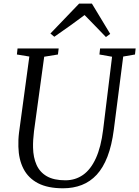

<svg xmlns="http://www.w3.org/2000/svg" viewBox="-20 -1004 750 1034"><path d="M643.5 -699.5 593 -306Q582 -221 558.8 -160.8Q535.5 -100.5 500.8 -63Q466 -25.5 420.5 -7.8Q375 10 319.5 10Q237.5 10 185 -17.2Q132.5 -44.5 106.5 -95Q80.5 -145.5 79 -214Q78.5 -232 79.2 -251Q80 -270 82.5 -290L138 -699.5L71 -710.5L74.5 -743H296L292 -710.5L218 -698.5L163 -296.5Q160 -272 158.8 -250.5Q157.5 -229 158 -209Q159 -156 176.8 -116.2Q194.5 -76.5 232.2 -54.8Q270 -33 332 -33Q385.5 -33 427 -62Q468.5 -91 496.2 -151.5Q524 -212 535.5 -306L583.5 -698.5L515.5 -710.5L519 -743H710.5L707 -710.5ZM251.5 -823.5 406 -984.5H475L573.5 -821.5L550.5 -804.5Q522.5 -834 493.5 -863.5Q464.5 -893 435.5 -923Q397 -894 356.8 -865.2Q316.5 -836.5 272.5 -806Z"/></svg>

Font: Merriweather 60pt Light
Style: Italic
Weight: 300
Italic angle: -7.8°
Version: Version 2.101